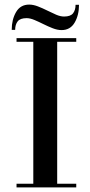

<svg xmlns="http://www.w3.org/2000/svg" viewBox="-20 -816 394 836"><path d="M52 -634V-650H312V-634H229V-16H312V0H52V-16H125V-634ZM107 -796Q125 -796 145.5 -788Q166 -780 186 -770Q206 -760 224.5 -752Q243 -744 259 -744Q287 -744 298 -758Q309 -772 309 -795H324Q324 -750 305 -717.5Q286 -685 248 -685Q230 -685 209.5 -693Q189 -701 169 -711Q149 -721 130 -729Q111 -737 96 -737Q68 -737 57 -723Q46 -709 46 -686H31Q31 -731 50 -763.5Q69 -796 107 -796Z"/></svg>

Font: Elsie
Style: Regular
Weight: 400
Designer: Alejandro Inler
Foundry: Alejandro Inler
Version: 1.001